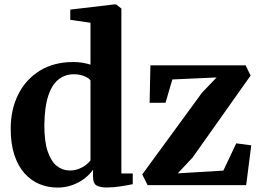

<svg xmlns="http://www.w3.org/2000/svg" viewBox="-20 -839 1180 870"><path d="M240.5 11Q197.5 11 159.2 -4.8Q121 -20.5 91.5 -53.2Q62 -86 45.2 -136.5Q28.5 -187 28.5 -256Q28.5 -342.5 62.5 -410.8Q96.5 -479 160.2 -518.5Q224 -558 312.5 -558Q335 -558 355 -554.5Q375 -551 390 -546V-736L298.5 -749V-795.5L497 -819H506L530 -800.5V-53H581.5V-4.5Q561 0 527.8 5.2Q494.5 10.5 463.5 10.5Q434 10.5 417.8 1.5Q401.5 -7.5 401.5 -39V-70Q387 -48.5 362.8 -30Q338.5 -11.5 307.2 -0.2Q276 11 240.5 11ZM295.5 -66.5Q318 -66.5 336.5 -73.5Q355 -80.5 368.5 -91Q382 -101.5 390 -112V-474.5Q382.5 -486 361.2 -494.2Q340 -502.5 314 -502.5Q275.5 -502.5 245.8 -479.5Q216 -456.5 199 -406Q182 -355.5 181 -273.5Q180.5 -199 196 -153.2Q211.5 -107.5 237.5 -87Q263.5 -66.5 295.5 -66.5ZM961.5 -488 761 -479 730 -373.5 658 -373 661.5 -543H1093L1115.5 -496.5L852.5 -125L785.5 -53.5L992 -66L1050.5 -189.5L1118.5 -180.5L1095.5 0H649L624.5 -48.5L895 -418.5Z"/></svg>

Font: Merriweather 48pt
Style: Bold
Weight: 700
Version: Version 2.100